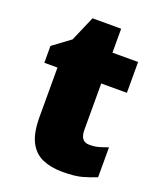

<svg xmlns="http://www.w3.org/2000/svg" viewBox="-127 -746 701 837"><g transform="rotate(20 223.0 -327.0)"><path d="M332 -141Q357 -141 376 -146.5Q395 -152 417 -160V-21Q384 -8 351.5 1Q319 10 262 10Q209 10 169.5 -7Q130 -24 108.5 -65.5Q87 -107 87 -182V-410H26V-488L107 -548L157 -664H290V-553H409V-410H290V-195Q290 -168 300.5 -154.5Q311 -141 332 -141Z"/></g></svg>

Font: Noto Sans Display Black
Style: Regular
Weight: 900
Designer: Monotype Design Team
Foundry: Monotype Imaging Inc.
Version: Version 2.003